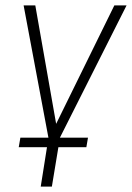

<svg xmlns="http://www.w3.org/2000/svg" viewBox="-20 -507 486 707"><path d="M130 180 153 35H49L55 0H165L160 9L67 -487H110L192 -21H172L401 -487H446L196 9L195 0H304L298 35H195L171 180Z"/></svg>

Font: Nunito Sans 10pt Condensed ExtraLight
Style: Italic
Weight: 250
Width: 3
Italic angle: -9°
Designer: Vernon Adams
Foundry: Vernon Adams
Version: Version 3.101;gftools[0.9.27]